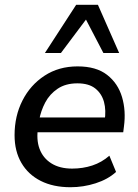

<svg xmlns="http://www.w3.org/2000/svg" viewBox="-20 -775 577 804"><path d="M275 9Q203 9 150.5 -17.5Q98 -44 69.5 -93Q41 -142 41 -209Q41 -289 74 -354Q107 -419 166.5 -458Q226 -497 305 -497Q383 -497 428.5 -461.5Q474 -426 491 -368.5Q508 -311 499 -245L496 -221H121L129 -283H436L418 -269Q425 -313 415.5 -348Q406 -383 379 -404.5Q352 -426 304 -426Q255 -426 221.5 -403.5Q188 -381 169.5 -346Q151 -311 144 -272L140 -245Q131 -191 145.5 -152Q160 -113 195 -91Q230 -69 282 -69Q327 -69 366.5 -82Q406 -95 438 -123L466 -55Q432 -24 380.5 -7.5Q329 9 275 9ZM168 -553 299 -755H390L479 -553H413L340 -693L235 -553Z"/></svg>

Font: Nunito Sans 12pt ExtraLight 12pt SemiBold
Style: Italic
Weight: 600
Italic angle: -9°
Version: Version 3.101;gftools[0.9.27]